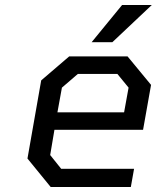

<svg xmlns="http://www.w3.org/2000/svg" viewBox="-20 -749 628 769"><path d="M347 -580 469 -729H588L430 -580ZM183 0 90 -114 145 -427 257 -523H491L585 -409L553 -229H198L181 -128L225 -73H517L504 0ZM210 -299H477L495 -398L450 -453H292L228 -398Z"/></svg>

Font: Tomorrow
Style: Italic
Weight: 400
Italic angle: -10°
Designer: Tony de Marco, Monica Rizzolli
Foundry: Just in Type
Version: Version 2.002